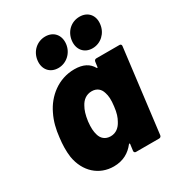

<svg xmlns="http://www.w3.org/2000/svg" viewBox="-178 -861 912 984"><g transform="rotate(-30 277.5 -368.5)"><path d="M215 -571C263 -571 304 -608 310 -658C316 -709 285 -745 236 -745C187 -745 147 -709 141 -658C135 -608 165 -571 215 -571ZM417 -571C466 -571 506 -608 512 -658C519 -709 488 -745 439 -745C389 -745 350 -709 344 -658C338 -608 368 -571 417 -571ZM394 -505 390 -476C390 -472 387 -470 384 -474C366 -506 334 -525 281 -525C186 -525 112 -464 76 -388C56 -348 46 -306 41 -260C36 -220 35 -183 40 -146C56 -51 123 8 209 8C265 8 304 -16 332 -52C336 -56 338 -54 338 -50L333 -12C332 -5 337 0 343 0H481C488 0 493 -5 494 -12L555 -505C556 -512 551 -517 545 -517H407C400 -517 395 -512 394 -505ZM340 -180C326 -153 304 -134 272 -134C240 -134 220 -153 213 -179C207 -199 205 -222 209 -258C214 -295 222 -319 233 -338C247 -365 270 -383 302 -383C333 -383 352 -365 359 -340C366 -320 368 -296 363 -258C359 -222 351 -199 340 -180Z"/></g></svg>

Font: Barlow ExtraBold
Style: Italic
Weight: 800
Italic angle: -7°
Designer: Jeremy Tribby
Foundry: Tribby Type
Version: Version 1.422;hotconv 1.0.109;makeotfexe 2.5.65596